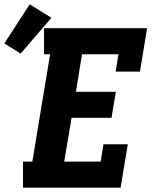

<svg xmlns="http://www.w3.org/2000/svg" viewBox="-95 -865 715 885"><path d="M11 0V-120H54L136 -615H108V-735H583L550 -535H438L451 -615H283L255 -442H439L419 -322H235L201 -120H369L382 -200H494L461 0ZM0 -618 -75 -665 42 -845 142 -783Z"/></svg>

Font: Iosevka Etoile Heavy Oblique
Style: Regular
Weight: 900
Italic angle: -9°
Designer: Belleve Invis
Foundry: Belleve Invis
Version: Version 15.5.2; ttfautohint (v1.8.4)